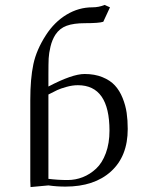

<svg xmlns="http://www.w3.org/2000/svg" viewBox="-20 -759 589 786"><path d="M104 -19V-350.1Q104 -436.5 116.5 -495.6Q128.9 -554.7 168 -615.2Q202.6 -668.9 252.4 -699Q302.2 -729 357.9 -729Q384.8 -729 408.2 -738.8L430.2 -729L402.8 -669.9Q385.7 -664.1 328.1 -664.1Q281.7 -664.1 252.9 -653.6Q224.1 -643.1 207 -617.2Q193.4 -596.2 186.8 -568.6Q180.2 -541 179.2 -519.8Q178.2 -498.5 178.2 -454.1V-404.8Q275.9 -456.1 326.2 -456.1Q367.7 -456.1 399.4 -443.1Q431.2 -430.2 450.4 -409.2Q469.7 -388.2 481.9 -357.9Q494.1 -327.6 498.5 -297.1Q502.9 -266.6 502.9 -231Q502.9 -119.6 434.6 -57.4Q366.2 4.9 248 4.9Q211.9 4.9 178.2 0L105 6.8ZM178.2 -26.9Q216.8 -22 256.8 -22Q289.1 -22 318.8 -33.7Q348.6 -45.4 373.5 -68.6Q398.4 -91.8 413.3 -132.1Q428.2 -172.4 428.2 -224.1Q428.2 -410.2 298.8 -410.2Q276.4 -410.2 252 -403.3Q227.5 -396.5 214.1 -390.1Q200.7 -383.8 178.2 -372.1Z"/></svg>

Font: Dehuti
Style: Book
Weight: 400
Version: Version 1.2